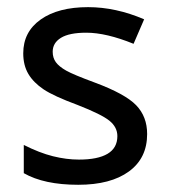

<svg xmlns="http://www.w3.org/2000/svg" viewBox="-20 -512 517 532"><path d="M387.7 -140.6Q387.7 -73.7 337.2 -36.9Q286.6 0 196.8 0Q102.1 0 45.9 -32.2V-110.4Q89.4 -88.4 126.7 -79.1Q164.1 -69.8 198.7 -69.8Q251 -69.8 278.1 -85.9Q305.2 -102.1 305.2 -134.8Q305.2 -159.7 283.2 -177.5Q261.2 -195.3 194.8 -221.2Q128.9 -245.6 100.8 -264.4Q72.8 -283.2 58.6 -307.1Q44.4 -331.1 44.4 -364.3Q44.4 -423.8 92.8 -458Q141.1 -492.2 224.1 -492.2Q300.8 -492.2 379.4 -458.5L350.1 -390.6Q274.4 -421.4 219.2 -421.4Q171.9 -421.4 148.9 -407.2Q126 -393.1 126 -368.7Q126 -351.6 134.8 -339.6Q143.6 -327.6 163.3 -316.4Q183.1 -305.2 242.7 -283.2Q326.7 -252 357.2 -220.5Q387.7 -189 387.7 -140.6Z"/></svg>

Font: XL-Viking
Style: Regular
Weight: 400
Foundry: Ascender Corporation
Version: Version 1.10 March 23, 2015